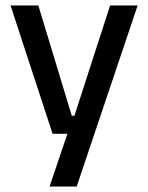

<svg xmlns="http://www.w3.org/2000/svg" viewBox="-20 -509 541 701"><path d="M242 -86.5H296.5L244.5 -64L382 -489H482.5L260 172H161L238.5 -57.5L282.5 -20.5H172L18.5 -489H120Z"/></svg>

Font: Anek Malayalam Medium
Style: Regular
Weight: 500
Designer: Maithili Shingre (Malayalam) & Yesha Goshar (Latin)
Foundry: Ek Type
Version: Version 1.003